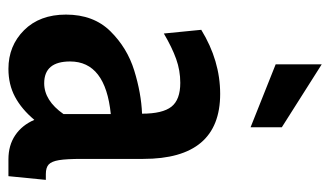

<svg xmlns="http://www.w3.org/2000/svg" viewBox="-188 -604 802 467"><g transform="rotate(90 213.5 -371.0)"><path d="M16 -130Q16 -197 56.5 -238Q97 -279 152 -296Q207 -313 257 -315Q257 -365 240 -386.5Q223 -408 182 -408Q152 -408 124 -398Q96 -388 62 -368L53 -459Q128 -505 209 -505Q367 -505 367 -318V-169Q367 -131 370 -113Q373 -95 380.5 -88Q388 -81 404 -81H418L409 10H368Q334 10 309.5 -6.5Q285 -23 272 -53Q246 -22 216 -6Q186 10 148 10Q92 10 54 -28Q16 -66 16 -130ZM258 -124V-239Q130 -226 130 -140Q130 -77 183 -77Q225 -77 258 -124ZM137 -640V-752L290 -655V-579Z"/></g></svg>

Font: Cabin Condensed SemiBold
Style: Regular
Weight: 600
Width: 3
Designer: Pablo Impallari
Foundry: Pablo Impallari. http://www.impallari.com Igino Marini. http://www.ikern.com
Version: Version 2.200